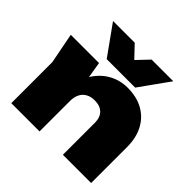

<svg xmlns="http://www.w3.org/2000/svg" viewBox="-201 -1024 1221 1221"><g transform="rotate(45 410.0 -413.5)"><path d="M548 -627H292L149 -827H344L420 -747L496 -827H691ZM21 -575H275L293 -466Q293 -467 294 -469Q334 -531 391 -562Q448 -593 514 -593Q598 -593 657 -559.5Q716 -526 747.5 -465.5Q779 -405 779 -324V0H525V-288Q525 -336 498.5 -362Q472 -388 424 -388Q390 -388 365.5 -374.5Q341 -361 328 -335.5Q315 -310 315 -274V0H61V-369Z"/></g></svg>

Font: Bounded
Style: Regular
Weight: 900
Designer: Vlad Churkin
Version: Version 1.0